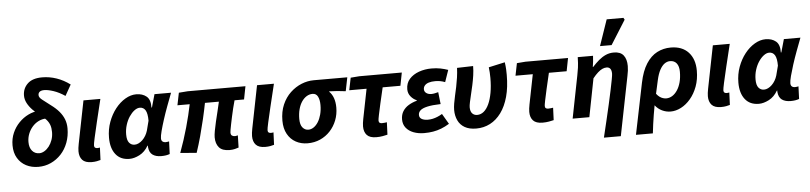

<svg xmlns="http://www.w3.org/2000/svg" viewBox="-51 -1086 6609 1566"><g transform="rotate(-5 3253.5 -303.5)"><path d="M223.5 12Q167.8 12 123.8 -10.8Q79.8 -33.6 54 -76.9Q28.2 -120.1 28.2 -180.9Q28.2 -235.9 48.5 -282.4Q68.7 -328.8 103 -364.1Q137.4 -399.5 179.9 -420.1Q222.4 -440.7 266.2 -443.4L319 -375.3Q285.8 -374.3 256.8 -359.6Q227.7 -344.9 205.9 -319.5Q184.2 -294.2 172.1 -262.7Q160 -231.3 160 -196.8Q160 -150.1 182.5 -124.1Q204.9 -98 240.4 -98Q261.6 -98 282.7 -110.6Q303.7 -123.1 320.8 -145.3Q337.9 -167.6 348.3 -197.2Q358.7 -226.8 358.7 -261Q358.7 -294.9 350 -319Q341.4 -343.1 322.7 -364.2Q304.1 -385.2 272.4 -407.4Q241.3 -430.7 214.8 -457.8Q188.4 -484.9 172.5 -515.1Q156.7 -545.4 156.7 -577Q156.7 -635 197 -673.8Q237.2 -712.6 316.6 -712.6Q376.5 -712.6 434.3 -692.8Q492.1 -672.9 544.1 -634.2L493.9 -545Q445.7 -577.5 400.5 -592.5Q355.2 -607.5 324.5 -607.5Q299.6 -607.5 287.4 -597.7Q275.3 -588 275.3 -570.8Q275.3 -551.4 300.2 -532.2Q325 -513 368.3 -479.8Q408.8 -450.2 434.8 -419.4Q460.8 -388.6 474 -354.5Q487.2 -320.4 487.2 -280.4Q487.2 -217.4 467 -163.6Q446.8 -109.8 410.4 -70.7Q374.1 -31.7 326.5 -9.9Q279 12 223.5 12Z M660.1 11.3Q607.2 11.3 583.5 -14.6Q559.8 -40.5 559.8 -85.7Q559.8 -98.9 561.7 -113.3Q563.6 -127.7 567.1 -146.3L636.6 -496.1H775Q750 -393.8 730.8 -313.7Q711.5 -233.6 700.8 -184Q690 -134.5 690 -122.6Q690 -109 697.3 -103.9Q704.6 -98.7 714.1 -98.7Q718.7 -98.7 724.7 -99.2Q730.6 -99.7 736.8 -101.1L732.6 0.4Q720.6 4.2 702.2 7.7Q683.7 11.3 660.1 11.3Z M969.6 12Q896.5 12 857 -37.9Q817.5 -87.8 817.5 -174Q817.5 -242.2 839.7 -302.8Q861.9 -363.3 898.2 -409.4Q934.6 -455.5 979.3 -481.8Q1023.9 -508.1 1068.9 -508.1Q1120.2 -508.1 1152.9 -481.3Q1185.7 -454.4 1184 -389.6H1188L1218.1 -496.1H1353.7Q1334.2 -445.2 1313.6 -390Q1293 -334.7 1276.5 -283.2Q1260 -231.6 1249.6 -191.8Q1239.2 -152 1239.2 -132.9Q1239.2 -114.7 1249 -106.4Q1258.8 -98 1273.4 -98Q1283.5 -98 1290.2 -99.5Q1296.8 -101 1303.1 -102L1299.2 1.1Q1284.6 6.5 1267.5 9.3Q1250.4 12 1229.5 12Q1185.2 12 1158.4 -7.2Q1131.6 -26.4 1127.5 -72.4Q1127.5 -74 1127.8 -76.7Q1128 -79.4 1128.2 -82.2H1124.2Q1096 -33.2 1052.2 -10.6Q1008.4 12 969.6 12ZM1021.1 -99.7Q1037.9 -99.7 1054.6 -108Q1071.2 -116.2 1086.1 -130.6Q1101 -145 1112.5 -164.4Q1123.9 -183.8 1130.3 -205.3L1150.8 -284.7Q1150.8 -344.2 1135.1 -370.3Q1119.4 -396.4 1088.4 -396.4Q1067.3 -396.4 1044.5 -379.4Q1021.7 -362.3 1002.2 -333.3Q982.7 -304.3 971 -266.7Q959.2 -229.2 959.2 -188.3Q959.2 -141.5 976.6 -120.6Q994 -99.7 1021.1 -99.7Z M1789.3 11.3Q1729.3 11.3 1702.9 -19.5Q1676.4 -50.3 1676.4 -102.4Q1676.4 -122.6 1682.4 -155.6Q1688.5 -188.7 1697.8 -228.9Q1707.2 -269.1 1717.6 -310.6Q1728 -352.2 1736 -389.4H1621.9Q1610 -327.9 1594 -259.2Q1577.9 -190.6 1559.1 -121.3Q1540.2 -52 1519 10.6L1385.6 0Q1423.2 -101.7 1451.7 -203.2Q1480.1 -304.7 1497 -389.4H1396.6L1417.1 -490.5L1489.4 -496.1H1962.8L1942 -389.4H1864.2Q1855.5 -358.9 1847.2 -325.2Q1838.9 -291.6 1832 -258.7Q1825 -225.8 1819.4 -198.6Q1813.8 -171.3 1810.8 -153.3Q1807.9 -135.3 1807.9 -130.3Q1807.9 -112.6 1817.3 -105.3Q1826.7 -97.9 1843.1 -97.9Q1848.1 -97.9 1853.4 -99.4Q1858.8 -100.9 1866.1 -102.3L1863.5 -2.5Q1850.9 2.2 1831.9 6.7Q1812.8 11.3 1789.3 11.3Z M2081.1 11.3Q2028.2 11.3 2004.5 -14.6Q1980.8 -40.5 1980.8 -85.7Q1980.8 -98.9 1982.7 -113.3Q1984.6 -127.7 1988.1 -146.3L2057.6 -496.1H2196Q2171 -393.8 2151.8 -313.7Q2132.5 -233.6 2121.8 -184Q2111 -134.5 2111 -122.6Q2111 -109 2118.3 -103.9Q2125.6 -98.7 2135.1 -98.7Q2139.7 -98.7 2145.7 -99.2Q2151.6 -99.7 2157.8 -101.1L2153.6 0.4Q2141.6 4.2 2123.2 7.7Q2104.7 11.3 2081.1 11.3Z M2428.2 12Q2374.6 12 2331.6 -11.5Q2288.6 -34.9 2263.6 -80.2Q2238.5 -125.5 2238.5 -189.5Q2238.5 -263.5 2263.4 -320.6Q2288.3 -377.8 2329.8 -416.8Q2371.4 -455.8 2421.3 -476Q2471.2 -496.1 2522.2 -496.1H2796.6L2774.1 -384.1Q2737.2 -388.7 2705.8 -391.5Q2674.3 -394.2 2639.7 -395V-391Q2661.8 -369.9 2673.9 -336.3Q2686 -302.7 2686 -258.1Q2686 -203 2666.9 -154Q2647.8 -105 2613 -67.5Q2578.3 -30.1 2531.3 -9Q2484.2 12 2428.2 12ZM2443.4 -98Q2466.2 -98 2486.8 -111.9Q2507.5 -125.7 2523.7 -151.1Q2539.9 -176.6 2549.5 -212.1Q2559.1 -247.7 2559.1 -290.2Q2559.1 -331.8 2545.7 -358.9Q2532.3 -386.1 2502.1 -386.1Q2475.9 -386.1 2453.2 -371.9Q2430.5 -357.8 2413.2 -332.2Q2396 -306.6 2386.5 -271.1Q2376.9 -235.6 2376.9 -191.9Q2376.9 -144.3 2396.1 -121.2Q2415.3 -98 2443.4 -98Z M2990.8 11.3Q2937.2 11.3 2913.3 -14.6Q2889.5 -40.5 2889.5 -85.7Q2889.5 -98.9 2891.4 -113.3Q2893.3 -127.7 2896.8 -146.3L2945.1 -389.4H2803.5L2823.9 -490.5L2894.5 -496.1H3243L3222.2 -389.4H3076.9Q3059.5 -316.8 3046.8 -259.9Q3034 -203 3026.8 -167.4Q3019.6 -131.8 3019.6 -122.6Q3019.6 -109 3027.2 -103.9Q3034.8 -98.7 3044.6 -98.7Q3058.3 -98.7 3067.9 -100.2Q3077.5 -101.7 3086.3 -102.7L3082.1 -1.3Q3066.4 2.5 3043.2 6.9Q3019.9 11.3 2990.8 11.3Z M3382.6 12Q3334.5 12 3295.5 -2.8Q3256.6 -17.6 3234.1 -45.9Q3211.6 -74.2 3211.6 -114.5Q3211.6 -153.2 3229.2 -181.4Q3246.8 -209.6 3277.2 -228Q3307.6 -246.4 3344.7 -256.4V-260.4Q3317.3 -271.4 3296.3 -296.7Q3275.4 -322 3275.4 -356Q3275.4 -406.2 3305.4 -439.9Q3335.3 -473.5 3383.8 -490.8Q3432.2 -508 3486.8 -508Q3526.5 -508 3559.5 -501.5Q3592.5 -494.9 3622 -484.5L3588.4 -387.4Q3566 -395.9 3547.1 -399.1Q3528.2 -402.3 3508 -402.3Q3476.8 -402.3 3455.1 -395.4Q3433.5 -388.6 3422 -375.3Q3410.5 -362 3410.5 -344.4Q3410.5 -324.4 3426.9 -312.6Q3443.2 -300.7 3468.2 -300.7Q3481.5 -300.7 3495.5 -303.7Q3509.4 -306.7 3524.8 -310.7L3536 -212.2Q3466.3 -210.3 3426 -201Q3385.7 -191.8 3368.8 -176.1Q3351.9 -160.5 3351.9 -139Q3351.9 -116.6 3371.1 -105.4Q3390.3 -94.2 3422.2 -94.2Q3442.3 -94.2 3461.6 -98.4Q3481 -102.7 3500.4 -110.7Q3519.9 -118.6 3539.9 -130.8L3589.5 -46Q3555.1 -24.6 3522.5 -12.1Q3490 0.4 3455.8 6.2Q3421.7 12 3382.6 12Z M3808.8 12Q3751.4 12 3714.3 -9.6Q3677.1 -31.2 3659.4 -69.2Q3641.6 -107.2 3641.6 -154.4Q3641.6 -177.7 3646.4 -206.8Q3651.2 -236 3658.9 -269.7Q3666.7 -303.5 3674.5 -340.5Q3682.2 -377.6 3687.8 -416.4Q3693.4 -455.2 3695 -494.5L3826.9 -498.1Q3826.9 -461.6 3821.2 -422.3Q3815.5 -382.9 3806.9 -343.3Q3798.3 -303.8 3789.7 -268.7Q3781.2 -233.6 3775.5 -206.8Q3769.8 -180 3769.8 -165.3Q3769.8 -131.3 3785.4 -114.7Q3801 -98 3825.7 -98Q3855.5 -98 3879.8 -118Q3904 -138 3921.7 -176Q3939.3 -214 3949.1 -267.9Q3958.9 -321.8 3958.9 -389.4Q3958.9 -410.1 3957.5 -433.6Q3956 -457 3953.5 -476.7L4087 -506.1Q4092 -471.2 4093 -447.4Q4094 -423.5 4094 -402.8Q4094 -301.5 4072.8 -224.3Q4051.5 -147.1 4012.9 -94.5Q3974.4 -41.9 3922.4 -14.9Q3870.4 12 3808.8 12Z M4351.8 11.3Q4298.2 11.3 4274.3 -14.6Q4250.5 -40.5 4250.5 -85.7Q4250.5 -98.9 4252.4 -113.3Q4254.3 -127.7 4257.8 -146.3L4306.1 -389.4H4164.5L4184.9 -490.5L4255.5 -496.1H4604L4583.2 -389.4H4437.9Q4420.5 -316.8 4407.8 -259.9Q4395 -203 4387.8 -167.4Q4380.6 -131.8 4380.6 -122.6Q4380.6 -109 4388.2 -103.9Q4395.8 -98.7 4405.6 -98.7Q4419.3 -98.7 4428.9 -100.2Q4438.5 -101.7 4447.3 -102.7L4443.1 -1.3Q4427.4 2.5 4404.2 6.9Q4380.9 11.3 4351.8 11.3Z M4838.9 176.7Q4855.1 109.5 4871.2 41.5Q4887.3 -26.6 4901.7 -89.7Q4916.1 -152.9 4926.9 -205Q4937.7 -257.2 4944.2 -291.7Q4950.6 -326.1 4950.6 -337.2Q4950.6 -365.3 4940.1 -378.4Q4929.7 -391.5 4909.9 -391.5Q4892.2 -391.5 4874.8 -383.3Q4857.3 -375.1 4838 -357.9Q4818.6 -340.6 4796.2 -312.8L4735.1 0H4598.3L4667 -348.1Q4673 -377.9 4677.7 -410.6Q4682.4 -443.4 4683.4 -496.1H4808.6Q4807.6 -472.7 4804.9 -449.2Q4802.2 -425.7 4798.9 -405.2H4801.7Q4829.5 -435.5 4856.6 -458.5Q4883.8 -481.5 4913.8 -494.8Q4943.8 -508.1 4979.4 -508.1Q5033.9 -508.1 5058.8 -476.2Q5083.7 -444.4 5083.7 -388.6Q5083.7 -370.9 5081.3 -351Q5078.9 -331 5073.9 -308L4977.3 176.7ZM4872.2 -569.9 4945.4 -782.7H5082.5L5091.1 -767.2L4967.1 -569.9Z M5101.3 176.7 5187 -242.6Q5206.5 -337.6 5244.2 -396.2Q5281.9 -454.9 5333.4 -481.5Q5384.9 -508.1 5445.3 -508.1Q5538.4 -508.1 5589.9 -452.5Q5641.4 -396.8 5641.4 -301.8Q5641.4 -230.4 5620 -172.6Q5598.5 -114.8 5563.3 -73.4Q5528.2 -32.1 5485.6 -10Q5443 12 5400.1 12Q5363.5 12 5330.3 -3.9Q5297 -19.8 5273.6 -50.1Q5266 -9.6 5260 27.7Q5254 65 5248.9 101.8Q5243.7 138.7 5239.7 176.7ZM5374.1 -98Q5399.5 -98 5422.5 -112.1Q5445.5 -126.1 5463.8 -153.2Q5482.2 -180.3 5492.6 -218.5Q5503 -256.6 5503 -304.8Q5503 -349.7 5484 -373.9Q5465 -398.1 5430.1 -398.1Q5406.4 -398.1 5385 -382.9Q5363.7 -367.6 5346.3 -335.3Q5328.9 -302.9 5317.8 -252.6L5293.5 -142.7Q5306.1 -126.1 5319.6 -116.4Q5333.2 -106.6 5347.2 -102.3Q5361.2 -98 5374.1 -98Z M5813.1 11.3Q5760.2 11.3 5736.5 -14.6Q5712.8 -40.5 5712.8 -85.7Q5712.8 -98.9 5714.7 -113.3Q5716.6 -127.7 5720.1 -146.3L5789.6 -496.1H5928Q5903 -393.8 5883.8 -313.7Q5864.5 -233.6 5853.8 -184Q5843 -134.5 5843 -122.6Q5843 -109 5850.3 -103.9Q5857.6 -98.7 5867.1 -98.7Q5871.7 -98.7 5877.7 -99.2Q5883.6 -99.7 5889.8 -101.1L5885.6 0.4Q5873.6 4.2 5855.2 7.7Q5836.7 11.3 5813.1 11.3Z M6122.6 12Q6049.5 12 6010 -37.9Q5970.5 -87.8 5970.5 -174Q5970.5 -242.2 5992.7 -302.8Q6014.9 -363.3 6051.2 -409.4Q6087.6 -455.5 6132.3 -481.8Q6176.9 -508.1 6221.9 -508.1Q6273.2 -508.1 6305.9 -481.3Q6338.7 -454.4 6337 -389.6H6341L6371.1 -496.1H6506.7Q6487.2 -445.2 6466.6 -390Q6446 -334.7 6429.5 -283.2Q6413 -231.6 6402.6 -191.8Q6392.2 -152 6392.2 -132.9Q6392.2 -114.7 6402 -106.4Q6411.8 -98 6426.4 -98Q6436.5 -98 6443.2 -99.5Q6449.8 -101 6456.1 -102L6452.2 1.1Q6437.6 6.5 6420.5 9.3Q6403.4 12 6382.5 12Q6338.2 12 6311.4 -7.2Q6284.6 -26.4 6280.5 -72.4Q6280.5 -74 6280.8 -76.7Q6281 -79.4 6281.2 -82.2H6277.2Q6249 -33.2 6205.2 -10.6Q6161.4 12 6122.6 12ZM6174.1 -99.7Q6190.9 -99.7 6207.6 -108Q6224.2 -116.2 6239.1 -130.6Q6254 -145 6265.5 -164.4Q6276.9 -183.8 6283.3 -205.3L6303.8 -284.7Q6303.8 -344.2 6288.1 -370.3Q6272.4 -396.4 6241.4 -396.4Q6220.3 -396.4 6197.5 -379.4Q6174.7 -362.3 6155.2 -333.3Q6135.7 -304.3 6124 -266.7Q6112.2 -229.2 6112.2 -188.3Q6112.2 -141.5 6129.6 -120.6Q6147 -99.7 6174.1 -99.7Z"/></g></svg>

Font: Source Sans 3 VF
Style: Italic
Weight: 200
Italic angle: -11°
Designer: Paul D. Hunt
Foundry: Adobe Systems Incorporated
Version: Version 3.042;hotconv 1.0.118;makeotfexe 2.5.65603